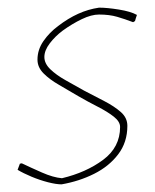

<svg xmlns="http://www.w3.org/2000/svg" viewBox="-20 -476 404 502"><path d="M141 6Q127 6 105.5 0.5Q84 -5 62.5 -14Q41 -23 26 -32L32 -48L37 -49Q60 -38 89.5 -25Q119 -12 142 -10Q205 -25 249.5 -58Q294 -91 294 -144Q294 -158 277.5 -171Q261 -184 235.5 -197Q210 -210 184 -225Q159 -240 134.5 -254Q110 -268 94 -284Q78 -300 78 -320Q78 -346 93.5 -368.5Q109 -391 132 -408Q158 -428 184.5 -440Q211 -452 239 -456Q260 -456 291 -451Q322 -446 338 -437L335 -428L333 -421L328 -418Q307 -426 286.5 -432Q266 -438 239 -438Q219 -438 194 -426Q169 -414 144 -396Q124 -381 110 -362.5Q96 -344 96 -327Q96 -310 111.5 -295Q127 -280 151 -266.5Q175 -253 200 -239Q227 -225 253 -211.5Q279 -198 296 -183Q313 -168 313 -147Q313 -104 289 -72.5Q265 -41 226 -21.5Q187 -2 141 6Z"/></svg>

Font: Labrada Thin
Style: Italic
Weight: 100
Italic angle: -7°
Designer: Mercedes Jáuregui
Foundry: Omnibus-Type Team
Version: Version 1.000; ttfautohint (v1.8.4.7-5d5b)